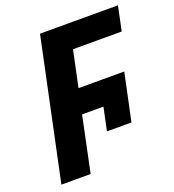

<svg xmlns="http://www.w3.org/2000/svg" viewBox="-130 -816 835 919"><g transform="rotate(-20 287.0 -357.0)"><path d="M175 0 234 -282H343L318 -165H443L494 -406H261L300 -590H548L574 -714H177L26 0Z"/></g></svg>

Font: BC Sans
Style: Bold Italic
Weight: 700
Italic angle: -12°
Designer: Monotype Design Team
Province of B.C.
Foundry: Monotype Imaging Inc.
Version: Version 2.000;GOOG;noto-source:20170915:90ef993387c0